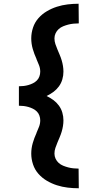

<svg xmlns="http://www.w3.org/2000/svg" viewBox="-20 -853 540 1026"><path d="M400 153Q371 153 341.5 149.5Q312 146 284 137Q256 128 230.5 113Q205 98 185.5 76Q166 54 156.5 25.5Q147 -3 147 -32Q147 -61 155 -88.5Q163 -116 175 -142V-143Q182 -159 188.5 -175.5Q195 -192 195 -210Q195 -223 190.5 -235.5Q186 -248 177 -257Q168 -266 156 -272Q144 -278 131.5 -281.5Q119 -285 106.5 -286.5Q94 -288 81 -288V-392Q94 -392 106.5 -393.5Q119 -395 131.5 -398.5Q144 -402 156 -408Q168 -414 177 -423Q186 -432 190.5 -444.5Q195 -457 195 -470Q195 -488 188.5 -504.5Q182 -521 175 -537V-538Q163 -564 155 -591.5Q147 -619 147 -648Q147 -677 156.5 -705.5Q166 -734 185.5 -756Q205 -778 230.5 -793Q256 -808 284 -817Q312 -826 341.5 -829.5Q371 -833 400 -833L401 -728Q386 -728 372 -726.5Q358 -725 344.5 -721.5Q331 -718 317.5 -712.5Q304 -707 293.5 -697.5Q283 -688 277 -675Q271 -662 271 -648Q271 -632 276 -617.5Q281 -603 287 -588.5Q293 -574 299 -560Q305 -546 309.5 -531Q314 -516 316.5 -500.5Q319 -485 319 -470Q319 -449 313 -428.5Q307 -408 294.5 -391Q282 -374 265 -361.5Q248 -349 229 -340Q248 -331 265 -318.5Q282 -306 294.5 -289Q307 -272 313 -251.5Q319 -231 319 -210Q319 -195 316.5 -179.5Q314 -164 309.5 -149Q305 -134 299 -120Q293 -106 287 -91.5Q281 -77 276 -62.5Q271 -48 271 -32Q271 -18 277 -5Q283 8 293.5 17.5Q304 27 317.5 32.5Q331 38 344.5 41.5Q358 45 372 46.5Q386 48 400 48L401 153Z"/></svg>

Font: Iosevka Curly Slab Extrabold
Style: Regular
Weight: 800
Monospace: yes
Designer: Belleve Invis
Foundry: Belleve Invis
Version: Version 22.1.2; ttfautohint (v1.8.4)